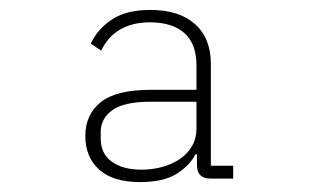

<svg xmlns="http://www.w3.org/2000/svg" viewBox="-20 -730 640 387"><path d="M450 -370H405Q377 -370 377 -397V-419H374Q363 -397 336.5 -380Q310 -363 262 -363Q208 -363 180 -388Q152 -413 152 -456Q152 -499 183 -524Q214 -549 285 -549H376V-598Q376 -642 351.5 -663.5Q327 -685 282 -685Q248 -685 223 -671Q198 -657 184 -628L163 -642Q177 -672 206 -691Q235 -710 283 -710Q341 -710 373 -681.5Q405 -653 405 -601V-396H450ZM284 -525Q230 -525 206.5 -508Q183 -491 183 -464V-451Q183 -420 205.5 -404Q228 -388 265 -388Q287 -388 307 -393.5Q327 -399 342.5 -409.5Q358 -420 367 -435.5Q376 -451 376 -471V-525Z"/></svg>

Font: IBM Plex Mono ExtLt
Style: Regular
Weight: 200
Monospace: yes
Designer: Mike Abbink, Paul van der Laan, Pieter van Rosmalen
Foundry: Bold Monday
Version: Version 2.3